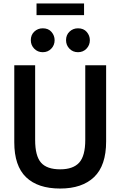

<svg xmlns="http://www.w3.org/2000/svg" viewBox="-20 -1074 696 1109"><path d="M327.5 15Q198.5 15 130.5 -50.5Q62.5 -116 62.5 -252V-697H183V-265.5Q183 -173.5 216.8 -134.8Q250.5 -96 327.5 -96Q402.5 -96 437.5 -134.8Q472.5 -173.5 472.5 -265.5V-697H593V-257Q593 -118 523.8 -51.5Q454.5 15 327.5 15ZM227 -772.5Q197.5 -772.5 177.8 -792.8Q158 -813 158 -842Q158 -872.5 178.2 -891.5Q198.5 -910.5 227 -910.5Q259.5 -910.5 277.5 -889.5Q295.5 -868.5 295.5 -842Q295.5 -813 276 -792.8Q256.5 -772.5 227 -772.5ZM430.5 -772.5Q401 -772.5 381.2 -792.8Q361.5 -813 361.5 -842Q361.5 -872.5 381.8 -891.5Q402 -910.5 430.5 -910.5Q463 -910.5 481 -889.5Q499 -868.5 499 -842Q499 -813 479.5 -792.8Q460 -772.5 430.5 -772.5ZM465.5 -986.5H191V-1054H465.5Z"/></svg>

Font: Acari Sans Neue
Style: Bold
Weight: 700
Designer: Alfredo Marco Pradil (font), Cristiano Sobral (main changes)
Foundry: Hanken Design Co. (font), Cristiano Sobral (main changes)
Version: Version 2.459;March 19, 2022;FontCreator 14.0.0.2808 64-bit;